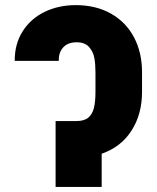

<svg xmlns="http://www.w3.org/2000/svg" viewBox="-20 -737 619 757"><path d="M356.4 -375V-452.1Q356.4 -482.9 352.1 -507.8Q347.7 -532.7 331.3 -551.5Q314.9 -570.3 282.2 -570.3Q246.6 -570.3 228.5 -549.3Q210.4 -528.3 211.9 -497.1H38.1Q37.6 -563.5 69.3 -613.5Q101.1 -663.6 156 -690.2Q210.9 -716.8 278.3 -716.8Q358.9 -716.8 418.2 -682.9Q477.5 -648.9 508.8 -589.1Q540 -529.3 540 -452.1V-375Q540 -286.6 498.5 -221.9Q457 -157.2 380.9 -130.9V0H199.2V-259.8H282.2Q312 -259.8 328.1 -273.2Q344.2 -286.6 350.3 -311.5Q356.4 -336.4 356.4 -375Z"/></svg>

Font: Pretendard GOV Black
Style: Regular
Weight: 900
Designer: Base glyphs from Inter by Rasmus Andersson; Hangeul glyphs from Noto Sans CJK(Source Han Sans) by Jang Soo-young and Kan
Foundry: Kil Hyung-jin
Version: Version 1.309